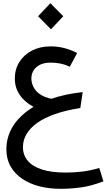

<svg xmlns="http://www.w3.org/2000/svg" viewBox="-20 -729 669 1205"><path d="M359 456Q289 456 228 440.5Q167 425 120 393.5Q73 362 46.5 315.5Q20 269 20 208Q20 138 53 77.5Q86 17 148 -30Q210 -77 299 -108Q388 -139 499 -151L484 -51Q394 -37 326.5 -13.5Q259 10 214 42Q169 74 146.5 112.5Q124 151 124 194Q124 245 155 281Q186 317 245.5 335.5Q305 354 392 354Q450 354 502.5 347Q555 340 603 325L629 409Q552 439 486.5 447.5Q421 456 359 456ZM303 -16Q250 -30 207.5 -50Q165 -70 135 -97.5Q105 -125 89 -159.5Q73 -194 73 -236Q73 -295 102 -340.5Q131 -386 181.5 -412Q232 -438 298 -438Q342 -438 384.5 -427Q427 -416 464 -396L418 -310Q389 -324 359.5 -330Q330 -336 298 -336Q242 -336 209.5 -308.5Q177 -281 177 -236Q177 -202 197 -171Q217 -140 262 -121Q307 -102 380 -102ZM300 -545 219 -627 296 -709 377 -627Z"/></svg>

Font: Lexend Medium
Style: Regular
Weight: 500
Designer: Bonnie Shaver-Troup, Thomas Jockin
Foundry: Lexend
Version: Version 1.005